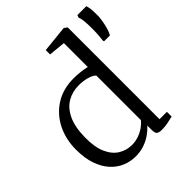

<svg xmlns="http://www.w3.org/2000/svg" viewBox="-222 -966 1124 1124"><g transform="rotate(-45 340.0 -404.0)"><path d="M254 11Q211.5 11 172 -5.5Q132.5 -22 101.8 -56Q71 -90 53 -141.8Q35 -193.5 35 -264Q35 -349.5 69.5 -418.8Q104 -488 168 -529Q232 -570 320 -570Q349.5 -570 376.5 -566.8Q403.5 -563.5 426 -558V-756L322 -766V-802L486 -819H488L507 -805V-45H568V-6Q548.5 -1.5 524.5 3.8Q500.5 9 472 9Q452 9 441 2Q430 -5 430 -34V-69Q412.5 -49.5 386.8 -31Q361 -12.5 327.8 -0.8Q294.5 11 254 11ZM287 -52Q318.5 -52 346 -62.5Q373.5 -73 394.2 -88.2Q415 -103.5 426 -118V-486Q418 -499.5 384.8 -509.8Q351.5 -520 313 -520Q259.5 -520 217 -495Q174.5 -470 149.2 -416.5Q124 -363 123 -278Q122 -197 144.5 -147.2Q167 -97.5 204.8 -74.8Q242.5 -52 287 -52ZM648.5 -597H600.5L597.5 -603Q600 -623.5 601.8 -646.5Q603.5 -669.5 603.5 -696.5Q603.5 -737.5 601 -762Q598.5 -786.5 592.5 -799L597.5 -816H671.5Q677 -800.5 678.8 -781.8Q680.5 -763 680.5 -726.5Q680.5 -713.5 676.5 -688.8Q672.5 -664 665.2 -638.2Q658 -612.5 648.5 -597Z"/></g></svg>

Font: Merriweather Light
Style: Regular
Weight: 300
Version: Version 2.100